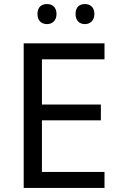

<svg xmlns="http://www.w3.org/2000/svg" viewBox="-20 -928 596 948"><path d="M165 -859C165 -825 186 -809 212 -809C237 -809 259 -825 259 -859C259 -894 237 -908 212 -908C186 -908 165 -894 165 -859ZM353 -859C353 -825 374 -809 399 -809C424 -809 446 -825 446 -859C446 -894 424 -908 399 -908C374 -908 353 -894 353 -859ZM496 0V-79H187V-334H478V-412H187V-635H496V-714H97V0Z"/></svg>

Font: Noto Sans Syriac Western
Style: Regular
Weight: 400
Designer: Patrick Giasson and the Monotype Design Team
Foundry: Monotype Imaging Inc.
Version: Version 3.000